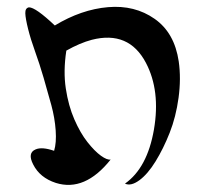

<svg xmlns="http://www.w3.org/2000/svg" viewBox="-20 -753 586 550"><path d="M63 -732Q82 -732 137 -680Q213 -726 289.5 -732.5Q366 -739 423 -699Q480 -659 492 -577Q499 -528 491.5 -473Q484 -418 466 -372.5Q448 -327 425.5 -290.5Q403 -254 379 -236.5Q355 -219 338 -227Q402 -272 421 -382Q440 -493 398 -573Q349 -666 243 -639Q209 -630 170 -608Q161 -549 168.5 -499.5Q176 -450 193 -411Q210 -372 230.5 -346Q251 -320 269 -307Q287 -294 297 -296Q223 -203 140 -229Q94 -244 75 -282Q58 -315 82 -325Q100 -333 135 -321Q142 -344 139.5 -379.5Q137 -415 127 -452Q117 -489 105 -530Q93 -571 80.5 -605.5Q68 -640 60.5 -670Q53 -700 52.5 -715Q52 -730 63 -732Z"/></svg>

Font: HarSinai
Style: Regular
Weight: 400
Version: Version 1.1